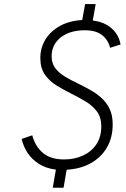

<svg xmlns="http://www.w3.org/2000/svg" viewBox="-20 -808 610 926"><path d="M234.5 97.5 249.5 10Q203 4.5 168.8 -17Q134.5 -38.5 113.5 -70Q92.5 -101.5 84.5 -138L135.5 -155.5Q150.5 -100.5 187.8 -69.8Q225 -39 289 -39Q339.5 -39 380.2 -57.8Q421 -76.5 444.8 -112Q468.5 -147.5 468.5 -198.5Q468.5 -241.5 447.8 -269.8Q427 -298 394.2 -317.8Q361.5 -337.5 325.5 -355.5Q288.5 -374 253.5 -395.2Q218.5 -416.5 196.5 -448Q174.5 -479.5 174.5 -528.5Q174.5 -576.5 198.5 -616.5Q222.5 -656.5 267.5 -682Q312.5 -707.5 376.5 -711.5L390.5 -788.5H441.5L427.5 -709Q465.5 -704.5 493.5 -688.8Q521.5 -673 538.8 -648.8Q556 -624.5 561.5 -593.5L511 -577.5Q501.5 -616 472 -639Q442.5 -662 389 -662Q317 -662 273 -627.5Q229 -593 229 -536.5Q229 -502 247 -478.8Q265 -455.5 294.2 -438Q323.5 -420.5 357.5 -404.5Q387 -390 416.5 -373.5Q446 -357 470.2 -335Q494.5 -313 509 -282.2Q523.5 -251.5 523.5 -208.5Q523.5 -144 495.5 -96.2Q467.5 -48.5 417.5 -20.8Q367.5 7 301.5 10.5L286.5 97.5Z"/></svg>

Font: Overpass ExtraLight
Style: Italic
Weight: 250
Italic angle: -10°
Designer: Delve Withrington, Dave Bailey, Thomas Jockin
Foundry: Delve Fonts LLC
Version: Version 4.000